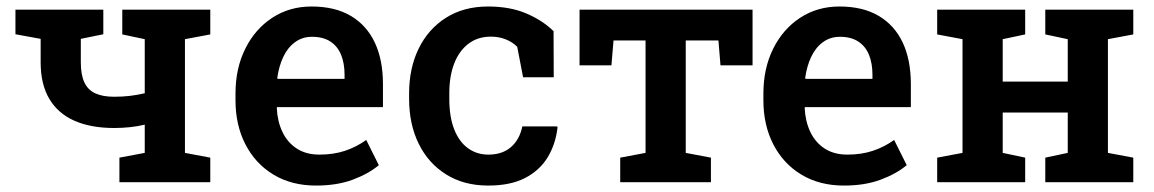

<svg xmlns="http://www.w3.org/2000/svg" viewBox="-20 -558 3533 588"><path d="M345.7 0V-75.2L423.3 -89.8V-176.3Q401.4 -170.9 377.7 -168.5Q354 -166 329.6 -166Q258.3 -166 208 -188.2Q157.7 -210.4 131.1 -255.1Q104.5 -299.8 104.5 -367.2V-439L27.3 -453.1V-528.3H227.5H296.4V-453.1L227.5 -439V-367.2Q227.5 -329.1 238.3 -305.9Q249 -282.7 271.7 -272.2Q294.4 -261.7 329.6 -261.7Q355 -261.7 377.9 -264.4Q400.9 -267.1 423.3 -272.5V-438L354.5 -452.6V-528.3H624V-452.6L546.4 -438V-89.8L624 -75.2V0Z M947.8 10.3Q873 10.3 817.6 -23.2Q762.2 -56.6 731.7 -115.7Q701.2 -174.8 701.2 -251V-271.5Q701.2 -348.6 731.2 -408.9Q761.2 -469.2 814 -503.7Q866.7 -538.1 934.1 -538.1Q1005.9 -538.1 1054.4 -509.3Q1103 -480.5 1127.9 -427.5Q1152.8 -374.5 1152.8 -300.3V-230H828.6L827.6 -227.5Q829.6 -186 845 -153.8Q860.4 -121.6 888.9 -103Q917.5 -84.5 958.5 -84.5Q1001.5 -84.5 1036.6 -96.2Q1071.8 -107.9 1101.6 -129.4L1140.1 -52.2Q1108.9 -25.9 1060.5 -7.8Q1012.2 10.3 947.8 10.3ZM830.6 -316.4H1035.2V-329.1Q1035.2 -363.8 1024.7 -389.9Q1014.2 -416 991.9 -430.7Q969.7 -445.3 935.5 -445.3Q905.8 -445.3 883.3 -428.7Q860.8 -412.1 847.4 -383.5Q834 -355 829.1 -318.8Z M1475.1 10.3Q1400.9 10.3 1346.4 -23.7Q1292 -57.6 1262.5 -117.4Q1232.9 -177.2 1232.9 -255.4V-272.5Q1232.9 -349.1 1262.2 -409.2Q1291.5 -469.2 1345.9 -503.7Q1400.4 -538.1 1474.6 -538.1Q1542.5 -538.1 1592.8 -516.4Q1643.1 -494.6 1675.3 -462.4L1675.8 -321.3H1582L1564 -414.6Q1550.3 -428.7 1529.3 -437.3Q1508.3 -445.8 1483.4 -445.8Q1442.9 -445.8 1414.3 -423.8Q1385.7 -401.9 1370.8 -363Q1356 -324.2 1356 -272.5V-255.4Q1356 -199.7 1371.1 -161.6Q1386.2 -123.5 1413.3 -104Q1440.4 -84.5 1475.6 -84.5Q1518.1 -84.5 1544.7 -107.4Q1571.3 -130.4 1579.6 -170.9H1686L1687.5 -168Q1681.6 -116.2 1657 -75.9Q1632.3 -35.6 1587.6 -12.7Q1543 10.3 1475.1 10.3Z M1879.4 0V-75.2L1957 -89.8V-434.1H1858.9L1852.5 -357.9H1754.9V-528.3H2284.7V-357.9H2186.5L2180.2 -434.1H2080.1V-89.8L2157.2 -75.2V0Z M2564.5 10.3Q2489.7 10.3 2434.3 -23.2Q2378.9 -56.6 2348.4 -115.7Q2317.9 -174.8 2317.9 -251V-271.5Q2317.9 -348.6 2347.9 -408.9Q2377.9 -469.2 2430.7 -503.7Q2483.4 -538.1 2550.8 -538.1Q2622.6 -538.1 2671.1 -509.3Q2719.7 -480.5 2744.6 -427.5Q2769.5 -374.5 2769.5 -300.3V-230H2445.3L2444.3 -227.5Q2446.3 -186 2461.7 -153.8Q2477.1 -121.6 2505.6 -103Q2534.2 -84.5 2575.2 -84.5Q2618.2 -84.5 2653.3 -96.2Q2688.5 -107.9 2718.3 -129.4L2756.8 -52.2Q2725.6 -25.9 2677.2 -7.8Q2628.9 10.3 2564.5 10.3ZM2447.3 -316.4H2651.9V-329.1Q2651.9 -363.8 2641.4 -389.9Q2630.9 -416 2608.6 -430.7Q2586.4 -445.3 2552.2 -445.3Q2522.5 -445.3 2500 -428.7Q2477.5 -412.1 2464.1 -383.5Q2450.7 -355 2445.8 -318.8Z M2850.1 0V-75.2L2927.7 -89.8V-438L2850.1 -452.6V-528.3H3119.6V-452.6L3050.8 -438V-308.1H3250V-438L3181.2 -452.6V-528.3H3250H3373H3450.7V-452.6L3373 -438V-89.8L3450.7 -75.2V0H3181.2V-75.2L3250 -89.8V-213.4H3050.8V-89.8L3119.6 -75.2V0Z"/></svg>

Font: Roboto Slab LO Medium
Style: Regular
Weight: 500
Designer: Google
Version: Version 2.000